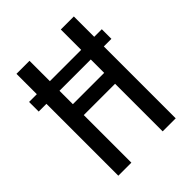

<svg xmlns="http://www.w3.org/2000/svg" viewBox="-194 -802 916 916"><g transform="rotate(-45 264.5 -343.5)"><path d="M509.3 -549.9H18.7V-485H509.3ZM70.9 0H158.9V-321.1H370.1V0H458.1V-687.3H370.1V-394.6H158.9V-687.3H70.9Z"/></g></svg>

Font: Secuela Black
Style: Regular
Weight: 900
Designer: Fernando Haro
Foundry: deFharo
Version: Version 1.704